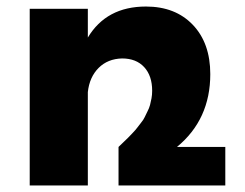

<svg xmlns="http://www.w3.org/2000/svg" viewBox="-20 -568 749 588"><path d="M522 -118H670V0H343V-118Q345 -120 357 -131.5Q369 -143 372 -146Q375 -149 385.5 -160Q396 -171 399.5 -176Q403 -181 411.5 -191.5Q420 -202 423 -209Q426 -216 431.5 -226.5Q437 -237 439.5 -246.5Q442 -256 444 -267Q446 -278 446 -290Q446 -336 421.5 -362.5Q397 -389 354 -389Q310 -388 282 -360Q254 -332 249 -286V0H71V-541H249V-453Q306 -548 427 -548Q517 -548 570.5 -492Q624 -436 624 -341Q624 -202 522 -118Z"/></svg>

Font: Montserrat arm
Style: Bold
Weight: 700
Designer: Julieta Ulanovsky
Foundry: Julieta Ulanovsky
Version: Version 6.000;PS 006.000;hotconv 1.0.88;makeotf.lib2.5.64775